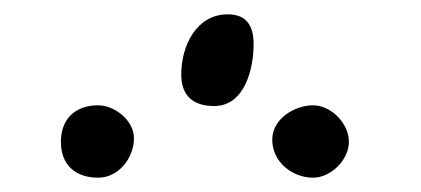

<svg xmlns="http://www.w3.org/2000/svg" viewBox="-20 -861 588 268"><path d="M65 -663C65 -631 85 -613 117 -613C146 -613 167 -641 167 -668C167 -693 140 -714 117 -714C85 -714 65 -695 65 -663ZM360 -666C360 -635 388 -613 417 -613C442 -613 467 -638 467 -663C467 -689 442 -714 417 -714C391 -714 360 -695 360 -666ZM233 -757C233 -726 251 -713 279 -713C322 -713 334 -766 334 -799C334 -824 325 -841 298 -841C254 -841 233 -797 233 -757Z"/></svg>

Font: Asimov Print
Style: Regular
Weight: 500
Designer: Google
Version: Version 2.000980: 2014